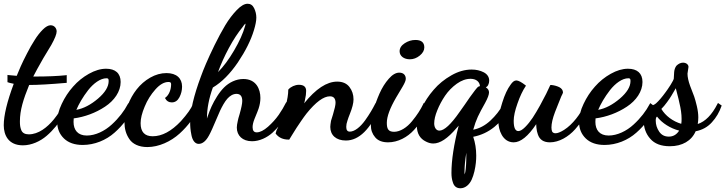

<svg xmlns="http://www.w3.org/2000/svg" viewBox="-27 -736 3903 1033"><path d="M16.1 -293C23.4 -290.5 29.8 -288.6 34.2 -288.1C36.6 -287.6 44.4 -285.6 46.9 -285.2C11.2 -189.5 -6.8 -115.2 -6.8 -62C-6.8 -9.3 18.1 45.9 96.2 45.9C142.6 45.9 189.5 24.4 224.1 -5.4C241.2 -20 257.8 -37.1 273.9 -56.6C305.2 -95.7 324.2 -130.9 339.8 -166L340.8 -168L319.8 -183.1L316.9 -178.2C303.7 -151.4 287.6 -124.5 262.7 -93.8C227.1 -50.3 179.7 -13.2 127.9 -13.2C106.9 -13.2 93.3 -21 87.4 -36.1C81.5 -51.3 80.1 -63 80.1 -83C80.1 -143.6 98.6 -202.1 129.9 -278.8C177.7 -278.8 243.7 -282.7 328.1 -290H332V-332L326.2 -331.1C283.2 -326.7 228 -324.2 160.2 -324.2H151.9C162.6 -345.7 180.7 -378.4 206.1 -422.9C233.4 -467.8 247.6 -491.7 249 -494.1C268.1 -528.3 277.8 -552.7 277.8 -566.9C277.8 -583 266.1 -600.1 245.1 -600.1C232.9 -600.1 218.8 -592.3 203.6 -577.1C188 -561.5 173.3 -543 159.7 -521C145.5 -499 131.8 -475.1 118.2 -448.2C90.3 -395 74.2 -356 63 -328.1C43.5 -329.6 28.8 -330.6 19 -332L13.2 -333V-293.9Z M383.8 -145C397 -176.3 418.5 -213.9 447.3 -251C476.1 -287.6 513.2 -314.9 545.9 -314.9C555.7 -314.9 557.6 -311.5 557.6 -299.8C557.6 -269.5 538.6 -238.3 500.5 -205.6C461.9 -172.9 423.3 -152.3 383.8 -145ZM660.6 -175.8C641.6 -139.2 612.3 -100.6 574.2 -65.9C536.1 -30.8 486.3 -6.8 439.9 -6.8C391.6 -6.8 368.7 -36.6 368.7 -80.1C368.7 -88.9 369.1 -95.2 369.6 -99.1C427.7 -106.4 488.3 -128.9 538.1 -162.1C587.9 -194.8 622.1 -243.7 622.1 -294.9C622.1 -342.3 592.8 -366.2 543.9 -366.2C514.2 -366.2 483.4 -356.9 451.2 -338.9C418.9 -320.8 390.6 -297.9 366.2 -270C341.3 -242.2 321.3 -211.4 305.2 -177.2C288.6 -142.6 280.8 -110.4 280.8 -80.1C280.8 -43.9 293 -14.2 317.4 9.3C341.3 32.2 375 43.9 418 43.9C481.9 43.9 543.9 18.1 589.4 -22.5C634.8 -62.5 668.9 -108.9 690.9 -158.2L691.9 -160.2L664.1 -181.2Z M862.3 -206.1C869.6 -191.9 881.3 -185.1 897.5 -185.1C915 -185.1 928.7 -194.3 938.5 -212.9C947.8 -231 952.6 -250 952.6 -270C952.6 -314.5 922.9 -342.8 868.7 -342.8C838.9 -342.8 809.6 -334.5 781.2 -318.4C752.4 -301.8 728.5 -280.8 708.5 -255.4C688.5 -230 672.9 -201.7 660.6 -170.4C648.4 -138.7 642.6 -108.4 642.6 -79.1C642.6 -44.4 650.4 -15.1 668.5 11.7C686 38.6 720.2 55.2 765.6 55.2C827.6 55.2 892.1 25.4 939.5 -17.6C986.3 -60.1 1022.5 -109.9 1041.5 -157.2L1042.5 -159.2L1014.6 -183.1L1011.2 -175.8C1001.5 -151.9 980 -121.6 946.3 -84C895 -29.8 844.7 -2.9 794.4 -2.9C751 -2.9 729.5 -26.4 729.5 -73.2C729.5 -98.1 736.8 -127.9 751.5 -162.6C765.6 -197.3 785.2 -228 809.1 -254.9C833 -281.7 856.4 -294.9 879.4 -294.9C890.6 -294.9 893.6 -291.5 893.6 -282.2C893.6 -255.4 883.3 -226.1 863.3 -210.9L860.4 -209Z M1146 -348.1C1161.1 -390.1 1180.7 -433.6 1204.6 -478C1228.5 -522.5 1253.4 -560.1 1279.3 -591.8C1280.3 -593.8 1283.7 -598.6 1290 -606C1292 -607.9 1293.5 -608.9 1294.4 -608.9C1294.4 -606.4 1293 -601.1 1292 -597.2C1280.8 -556.6 1260.7 -512.7 1232.4 -464.4C1204.1 -416 1175.3 -377.4 1146 -348.1ZM1510.3 -181.2C1501 -162.1 1488.3 -141.1 1472.7 -118.2C1456.5 -95.2 1437.5 -74.2 1415 -54.2C1392.1 -34.2 1372.1 -23.9 1354 -23.9C1339.4 -23.9 1332 -33.2 1332 -51.8C1332 -64 1335.4 -78.6 1342.3 -96.2C1355.5 -127.9 1362.8 -146.5 1364.3 -151.9C1370.6 -170.9 1374 -189.9 1374 -209C1374 -256.3 1351.6 -311 1282.2 -311C1242.7 -311 1205.1 -292 1178.7 -265.6C1165.5 -252.4 1152.8 -236.3 1141.1 -217.8C1117.2 -180.2 1103.5 -148.4 1090.3 -109.9C1089.8 -107.4 1086.9 -100.6 1086.4 -98.1V-99.1C1086.4 -151.4 1097.2 -207 1118.2 -265.1C1166.5 -293.9 1211.4 -339.4 1252.9 -400.4C1293.9 -461.4 1322.8 -519 1339.4 -574.2C1347.7 -601.6 1352.1 -624 1352.1 -641.1C1352.1 -658.7 1348.1 -675.8 1340.3 -691.9C1332.5 -708 1320.8 -715.8 1305.2 -715.8C1288.1 -715.8 1268.6 -704.6 1246.6 -681.6C1224.6 -658.7 1203.6 -631.3 1184.6 -599.6C1165.5 -567.4 1146.5 -531.7 1127.4 -493.2C1089.4 -415.5 1067.4 -361.8 1054.2 -325.2C1015.6 -221.7 996.1 -139.2 996.1 -78.1C996.1 -56.6 997.1 -38.6 1002.9 -9.8C1008.3 19 1022 38.1 1042 38.1C1062.5 38.1 1081.1 22.9 1097.2 -6.8C1106.4 -22.9 1120.1 -53.7 1139.2 -99.1C1152.3 -130.9 1161.1 -150.4 1175.3 -175.3C1182.6 -187.5 1189.5 -197.8 1196.3 -205.1C1209.5 -220.2 1227.1 -231 1245.1 -231C1266.1 -231 1276.4 -218.3 1276.4 -192.9C1276.4 -178.7 1271.5 -155.3 1262.2 -122.1C1256.8 -105.5 1253.9 -93.3 1252.4 -85.9C1249 -70.8 1247.1 -59.1 1247.1 -49.8C1247.1 -6.3 1277.8 23.9 1329.1 23.9C1369.6 23.9 1410.2 3.9 1439 -22C1453.1 -34.7 1467.3 -49.8 1480.5 -67.4C1507.3 -102.5 1522 -129.9 1536.1 -161.1L1537.1 -164.1L1514.2 -187Z M1457 -16.1C1473.1 4.9 1496.1 15.1 1526.4 15.1H1529.3L1530.3 13.2C1531.2 11.7 1536.6 3.4 1545.9 -12.2C1555.2 -27.3 1563 -39.6 1568.8 -48.8C1574.2 -57.6 1582.5 -69.3 1592.8 -84.5C1603 -99.6 1612.8 -112.8 1622.1 -125C1671.9 -187 1713.9 -217.8 1748 -217.8C1768.1 -217.8 1778.3 -206.1 1778.3 -183.1C1778.3 -170.9 1773.4 -149.4 1764.2 -119.1C1762.2 -111.3 1755.9 -93.3 1753.9 -85.9C1751.5 -70.8 1750 -60.1 1750 -53.2C1750 -8.8 1781.2 20 1834 20C1904.3 20 1965.8 -40.5 2018.1 -161.1L2019 -163.1L1994.1 -182.1L1991.2 -176.8C1978 -150.9 1961.9 -122.6 1937 -87.9C1911.6 -52.7 1880.9 -27.8 1855 -27.8C1842.3 -27.8 1835.9 -36.1 1835.9 -53.2C1835.9 -63.5 1837.9 -74.7 1842.3 -86.9C1845.7 -98.1 1850.1 -109.9 1855 -122.1C1868.2 -154.8 1875 -181.2 1875 -201.2C1875 -226.6 1867.7 -249 1853 -268.1C1838.4 -287.1 1816.4 -296.9 1787.1 -296.9C1731 -296.9 1671.9 -257.8 1609.4 -180.2C1611.8 -189 1613.8 -195.8 1614.3 -201.2C1618.2 -217.3 1620.1 -232.9 1620.1 -247.1C1620.1 -269 1606.9 -279.8 1581.1 -279.8C1560.1 -279.8 1537.1 -269 1524.9 -254.9L1523.9 -253.9V-252.9C1523.9 -205.1 1505.4 -137.2 1468.3 -49.8C1466.8 -46.4 1462.4 -38.6 1460.9 -35.2C1458.5 -26.9 1456.5 -21.5 1456.1 -19V-17.1Z M2123 -460C2123 -434.1 2146.5 -417 2178.2 -417C2197.3 -417 2215.3 -423.8 2231.4 -437C2247.6 -450.2 2255.9 -464.8 2255.9 -481C2255.9 -507.8 2239.7 -521 2208 -521C2187.5 -521 2168.5 -515.1 2150.4 -503.4C2132.3 -491.7 2123 -477.1 2123 -460ZM2250 -175.8C2235.8 -146.5 2217.3 -117.2 2189.9 -84C2162.6 -50.3 2126.5 -26.9 2093.3 -26.9C2061.5 -26.9 2054.2 -43.5 2054.2 -75.2C2054.2 -108.4 2070.8 -153.8 2104 -210.9C2126 -248 2137.7 -267.6 2139.2 -270C2150.4 -289.1 2156.2 -302.7 2156.2 -312C2156.2 -331.1 2144.5 -345.2 2121.1 -345.2C2103 -345.2 2084 -334.5 2064.9 -312.5C2045.4 -290.5 2028.8 -264.2 2015.1 -233.4C2001.5 -202.6 1990.2 -171.4 1981.4 -139.6C1972.7 -107.9 1968.3 -82 1968.3 -62C1968.3 -36.6 1976.1 -15.1 1991.7 2.9C2006.8 21 2030.3 29.8 2061 29.8C2113.8 29.8 2165 2.4 2200.7 -37.1C2236.3 -76.2 2261.2 -117.2 2276.9 -158.2L2280.3 -160.2L2252.9 -182.1Z M2544.9 -269C2537.6 -262.2 2522.9 -243.7 2501 -212.9C2482.9 -186 2464.4 -159.7 2445.8 -133.8C2399.4 -66.9 2362.8 -33.2 2336.9 -33.2C2318.8 -33.2 2309.1 -51.8 2309.1 -71.8C2309.1 -91.8 2314.5 -115.2 2325.7 -142.6C2336.4 -169.4 2350.6 -195.8 2367.7 -221.2C2384.8 -246.1 2405.8 -267.6 2430.7 -285.6C2455.6 -303.2 2480 -312 2504.9 -312C2534.2 -312 2553.7 -296.4 2555.2 -272.9C2549.3 -271 2545.9 -269.5 2544.9 -269ZM2472.2 188C2472.2 158.2 2475.6 124 2481.9 85.9V95.2C2481.9 138.7 2480 170.4 2476.1 190.9C2475.1 191.9 2474.6 197.8 2473.1 200.2C2473.1 200.7 2472.7 201.7 2472.2 202.1ZM2679.2 -172.9C2662.1 -142.1 2639.6 -113.3 2611.3 -86.9C2582.5 -60.5 2551.8 -44.4 2519 -38.1C2526.4 -64.9 2534.7 -87.9 2543.9 -107.9C2553.2 -127.4 2565.9 -152.3 2583 -182.1C2597.2 -208 2604 -227.1 2604 -238.8C2604 -250 2598.1 -259.3 2586.9 -266.1C2593.3 -269.5 2597.2 -273.4 2599.1 -277.8C2603 -285.6 2605 -293.5 2605 -301.8C2605 -321.3 2595.2 -336.4 2576.2 -346.7C2556.6 -356.9 2534.7 -361.8 2510.7 -361.8C2474.6 -361.8 2438 -351.6 2401.4 -330.6C2364.3 -309.6 2332.5 -283.7 2306.2 -252.9C2279.3 -222.2 2257.8 -189 2241.2 -153.8C2224.1 -118.7 2215.8 -86.9 2215.8 -59.1C2215.8 -18.1 2232.4 10.3 2265.1 25.9C2278.3 32.7 2291 36.1 2304.2 36.1C2340.8 36.1 2381.8 8.8 2428.2 -45.9C2431.6 -49.3 2438.5 -57.6 2440.9 -60.1C2415 40.5 2401.9 125.5 2401.9 194.8C2401.9 213.4 2404.3 230 2409.2 244.1C2415.5 266.1 2429.2 276.9 2450.2 276.9C2477.1 276.9 2499 256.3 2510.7 230.5C2516.6 217.3 2521.5 202.6 2525.4 186C2533.2 152.3 2535.2 126 2535.2 101.1C2535.2 65.4 2529.8 31.7 2519 0C2561.5 -8.3 2599.1 -25.9 2632.3 -52.7C2665.5 -79.6 2690.9 -110.8 2709 -146L2710.9 -157.2L2681.2 -178.2Z M2800.8 -276.9C2778.3 -294.4 2761.7 -303.2 2751 -303.2C2740.2 -303.2 2730 -295.4 2719.7 -279.8C2703.6 -258.3 2688.5 -226.6 2675.3 -184.1C2661.6 -141.6 2654.8 -106 2654.8 -77.1C2654.8 -41 2674.8 29.8 2736.8 29.8C2773.9 29.8 2814.5 -2.9 2857.9 -67.9C2857.9 -60.5 2858.4 -54.2 2858.9 -49.8C2860.4 -35.6 2862.8 -23.4 2866.7 -13.2C2876 15.6 2897.9 29.8 2931.6 29.8C2980.5 29.8 3030.8 0.5 3067.4 -40.5C3104 -81.1 3130.9 -123.5 3146 -161.1L3147 -163.1L3123.5 -180.2L3120.6 -174.8C3095.2 -121.6 3054.7 -66.9 3007.8 -37.1C2988.3 -24.9 2973.1 -19 2961.9 -19C2953.6 -19 2947.3 -22 2943.8 -27.8C2941.4 -33.2 2939.9 -40.5 2939.9 -49.8C2939.9 -71.8 2946.3 -99.1 2959 -132.8C2963.4 -143.6 2969.2 -158.2 2976.6 -177.2C2983.9 -195.8 2989.3 -208.5 2991.7 -214.8C2992.7 -215.8 2994.6 -223.1 2997.6 -227.1C2998 -229 2999.5 -231.4 3001 -234.9C3001 -236.3 3001.5 -237.3 3002 -237.8C3002 -250.5 2995.1 -260.3 2981.9 -267.1C2968.8 -273.4 2954.1 -277.3 2939 -278.8H2934.6L2932.6 -275.9C2920.4 -248.5 2906.7 -220.2 2878.9 -169.4C2864.7 -144 2851.6 -121.6 2838.9 -102.5C2826.2 -83.5 2812.5 -66.4 2798.3 -52.2C2784.2 -38.1 2772 -30.8 2761.7 -30.8C2745.1 -30.8 2736.8 -49.3 2736.8 -85.9C2736.8 -110.4 2743.7 -141.6 2757.3 -179.7C2770.5 -217.8 2785.2 -248.5 2800.8 -272L2802.7 -273.9Z M3191.4 -145C3204.6 -176.3 3226.1 -213.9 3254.9 -251C3283.7 -287.6 3320.8 -314.9 3353.5 -314.9C3363.3 -314.9 3365.2 -311.5 3365.2 -299.8C3365.2 -269.5 3346.2 -238.3 3308.1 -205.6C3269.5 -172.9 3231 -152.3 3191.4 -145ZM3468.3 -175.8C3449.2 -139.2 3419.9 -100.6 3381.8 -65.9C3343.8 -30.8 3293.9 -6.8 3247.6 -6.8C3199.2 -6.8 3176.3 -36.6 3176.3 -80.1C3176.3 -88.9 3176.8 -95.2 3177.2 -99.1C3235.4 -106.4 3295.9 -128.9 3345.7 -162.1C3395.5 -194.8 3429.7 -243.7 3429.7 -294.9C3429.7 -342.3 3400.4 -366.2 3351.6 -366.2C3321.8 -366.2 3291 -356.9 3258.8 -338.9C3226.6 -320.8 3198.2 -297.9 3173.8 -270C3148.9 -242.2 3128.9 -211.4 3112.8 -177.2C3096.2 -142.6 3088.4 -110.4 3088.4 -80.1C3088.4 -43.9 3100.6 -14.2 3125 9.3C3148.9 32.2 3182.6 43.9 3225.6 43.9C3289.6 43.9 3351.6 18.1 3397 -22.5C3442.4 -62.5 3476.6 -108.9 3498.5 -158.2L3499.5 -160.2L3471.7 -181.2Z M3507.8 -108.9C3534.7 -73.7 3579.6 -45.4 3627 -33.2C3613.3 -11.7 3594.7 -1 3571.3 -1C3548.8 -1 3531.7 -9.8 3519.5 -27.8C3507.3 -45.9 3501 -65.4 3501 -86.9C3501 -93.8 3501.5 -98.6 3502.9 -102.1C3503.4 -104 3505.4 -106.4 3507.8 -108.9ZM3531.2 -149.9C3541.5 -160.2 3551.8 -172.4 3562 -186.5C3572.3 -200.7 3580.1 -211.9 3585.4 -221.2C3590.8 -230.5 3598.6 -243.7 3608.9 -261.2C3609.9 -256.3 3612.8 -244.6 3617.7 -226.6C3622.6 -208.5 3626 -194.3 3627.9 -184.1C3636.2 -150.9 3640.1 -121.6 3640.1 -96.2C3640.1 -84.5 3639.6 -75.7 3638.2 -69.8C3593.3 -83 3553.2 -112.8 3531.2 -149.9ZM3833 -176.8C3803.2 -118.2 3767.6 -82 3727.1 -68.8C3729 -81.1 3730 -92.8 3730 -104C3730 -122.1 3727.5 -142.6 3722.2 -165C3716.8 -187 3712.4 -204.1 3708 -216.3C3703.6 -228.5 3696.3 -247.6 3686 -273.9C3676.8 -299.3 3671.9 -321.3 3671.9 -339.8C3671.9 -346.2 3677.2 -369.6 3677.2 -376C3677.2 -389.2 3664.1 -398.9 3647.9 -398.9C3635.3 -398.9 3623 -393.1 3611.8 -381.8C3605 -372.1 3601.1 -360.8 3600.1 -348.1C3599.6 -340.3 3598.6 -320.8 3598.1 -313C3597.7 -308.6 3591.8 -296.9 3580.6 -278.8C3568.8 -260.7 3560.1 -247.6 3554.2 -240.2C3535.2 -213.9 3518.1 -193.8 3502.9 -180.2C3499.5 -176.8 3493.7 -173.3 3485.8 -169.9C3480.5 -168.5 3477.5 -167 3476.1 -166C3466.8 -163.6 3459 -157.7 3452.1 -148.4C3439.5 -129.4 3436 -108.9 3436 -88.9C3436 -49.3 3447.8 -16.1 3471.7 10.7C3495.1 37.6 3530.3 50.8 3577.1 50.8C3643.6 50.8 3693.8 21.5 3715.8 -29.8C3751.5 -36.6 3780.3 -52.7 3803.2 -78.1C3826.2 -103 3843.3 -132.3 3855 -166L3856 -168L3835.9 -182.1Z"/></svg>

Font: Dancing Script
Style: Regular
Weight: 800
Designer: Pablo Impallari
Foundry: Pablo Impallari
Version: Version 2.001